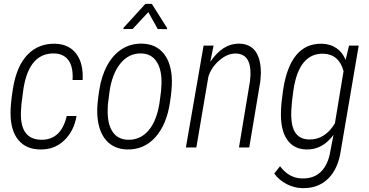

<svg xmlns="http://www.w3.org/2000/svg" viewBox="-20 -765 1914 996"><path d="M190.4 -40Q296.4 -36.6 326.2 -163.1H377Q363.3 -84 312.3 -35.9Q261.2 12.2 187.5 10.3Q114.7 9.3 75 -39.1Q35.2 -87.4 34.7 -176.3Q33.7 -220.7 46.9 -303.7Q65.4 -421.4 122.6 -481Q179.7 -540.5 267.6 -538.1Q338.4 -535.6 375.7 -486.1Q413.1 -436.5 408.7 -350.1H356.4Q360.4 -416 336.4 -450.7Q312.5 -485.4 263.7 -487.8Q131.3 -492.2 101.6 -304.2L91.3 -226.1L88.9 -190.9L88.4 -175.3Q86.9 -43.9 190.4 -40Z M846.7 -619.6 846.2 -613.8 798.3 -614.3 749.5 -702.1 668 -614.7 620.1 -614.3 620.6 -620.6 734.4 -745.1H767.6ZM718.3 -538.6Q790 -536.6 830.1 -486.1Q870.1 -435.5 871.6 -348.1Q872.6 -303.7 861.8 -233.9Q844.2 -117.7 785.4 -52.5Q726.6 12.7 638.2 10.3Q572.3 8.3 532.5 -35.2Q492.7 -78.6 485.4 -160.2L484.4 -179.7Q482.9 -219.2 494.4 -294.7Q505.9 -370.1 535.9 -425.3Q565.9 -480.5 612.1 -510.3Q658.2 -540 718.3 -538.6ZM538.6 -194.3Q537.1 -122.1 563.7 -82Q590.3 -42 642.1 -40Q705.6 -37.6 748.8 -86.2Q792 -134.8 807.1 -229.5L815.4 -291.5L817.9 -333Q819.3 -403.8 792.7 -444.8Q766.1 -485.8 714.4 -487.8Q648.9 -490.2 604.5 -435.5Q560.1 -380.9 547.4 -284.2L539.6 -222.2Z M1087.9 -528.3 1070.8 -444.3Q1135.7 -540 1220.7 -538.6Q1320.3 -536.6 1332 -416.5L1333.5 -388.2L1330.6 -343.8L1272.9 0H1219.7L1276.9 -344.7L1279.3 -376.5Q1282.7 -485.4 1203.6 -487.3Q1160.2 -488.3 1118.2 -452.1Q1076.2 -416 1061 -367.2L998.5 0H944.3L1036.1 -528.3Z M1651.4 -538.1Q1694.3 -536.6 1725.6 -515.1Q1756.8 -493.7 1772.9 -454.1L1790.5 -528.3H1840.8L1748.5 12.7Q1734.9 110.4 1682.1 161.9Q1629.4 213.4 1546.4 210.9Q1505.4 210 1466.1 189.5Q1426.8 168.9 1402.8 135.3L1432.6 97.2Q1478.5 158.7 1545.4 160.6Q1607.9 162.6 1645.5 125.2Q1683.1 87.9 1694.3 15.6L1710 -65.4Q1652.8 12.2 1569.8 10.3Q1503.9 9.3 1469.2 -41Q1434.6 -91.3 1437.5 -186Q1438 -226.1 1448.2 -295.4Q1466.3 -418.5 1517.1 -479.5Q1567.9 -540.5 1651.4 -538.1ZM1494.6 -238.3Q1489.3 -185.5 1491.2 -154.8Q1496.1 -43 1583.5 -41.5Q1665.5 -39.6 1717.3 -125L1762.2 -396Q1738.8 -482.9 1659.2 -486.3Q1531.2 -490.7 1502.4 -298.8Z"/></svg>

Font: TypoPRO Roboto
Style: Italic
Weight: 300
Italic angle: -12°
Designer: Google
Version: Version 2.136; 2016